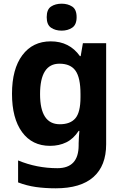

<svg xmlns="http://www.w3.org/2000/svg" viewBox="-20 -780 673 1040"><path d="M255 -556Q356 -556 413 -476H417L429 -546H555V1Q555 118 486 179Q417 240 282 240Q224 240 174.5 233Q125 226 78 208V89Q179 131 291 131Q406 131 406 7V-4Q406 -21 407.5 -39Q409 -57 410 -71H406Q378 -28 339 -9Q300 10 251 10Q154 10 99.5 -64.5Q45 -139 45 -272Q45 -406 101 -481Q157 -556 255 -556ZM302 -435Q197 -435 197 -270Q197 -107 304 -107Q361 -107 388.5 -139.5Q416 -172 416 -253V-271Q416 -359 389 -397Q362 -435 302 -435ZM314 -760Q347 -760 371 -744.5Q395 -729 395 -687Q395 -646 371 -630Q347 -614 314 -614Q280 -614 256.5 -630Q233 -646 233 -687Q233 -729 256.5 -744.5Q280 -760 314 -760Z"/></svg>

Font: Noto Sans Gujarati UI
Style: Bold
Weight: 700
Designer: Jelle Bosma - Monotype Design Team, Universal Thirst
Foundry: Monotype Imaging Inc.
Version: Version 2.106; ttfautohint (v1.8.4.7-5d5b)